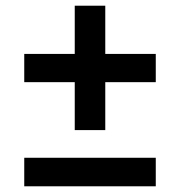

<svg xmlns="http://www.w3.org/2000/svg" viewBox="-20 -653 630 673"><path d="M242 -197V-365H65V-464H242V-633H349V-464H526V-365H349V-197ZM65 0V-100H526V0Z"/></svg>

Font: Montserrat Thin SemiBold
Style: Regular
Weight: 600
Version: Version 9.000